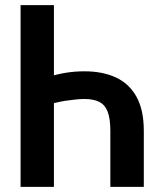

<svg xmlns="http://www.w3.org/2000/svg" viewBox="-20 -731 651 751"><path d="M542.5 0H411.6V-219.2Q411.6 -267.6 400.9 -294.7Q390.1 -321.8 367.7 -332.8Q345.2 -343.8 310.5 -343.8Q294.9 -343.8 275.4 -341.8Q255.9 -339.8 235.4 -336.7Q214.8 -333.5 196.3 -328.9Q177.7 -324.2 164.6 -318.8V-427.2Q177.7 -433.1 195.8 -437.7Q213.9 -442.4 233.9 -445.8Q253.9 -449.2 273.7 -450.7Q293.5 -452.1 310.5 -452.1Q380.9 -452.1 432.9 -428.2Q484.9 -404.3 513.7 -352.8Q542.5 -301.3 542.5 -219.2ZM190.9 0H60.5V-710.9H190.9Z"/></svg>

Font: Roboto Condensed SemiBold
Style: Regular
Weight: 600
Designer: Christian Robertson
Foundry: Google
Version: Version 3.008; 2023